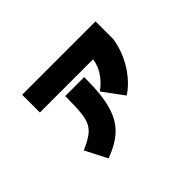

<svg xmlns="http://www.w3.org/2000/svg" viewBox="-117 -850 1114 1114"><g transform="rotate(-45 440.0 -293.0)"><path d="M166.7 -120Q215.6 -141.1 244.4 -161.1Q273.3 -181.1 288.3 -208.9Q303.3 -236.7 308.3 -282.2Q313.3 -327.8 313.3 -400V-418.9H468.9V-400Q468.9 -276.7 446.7 -195.6Q424.4 -114.4 373.3 -65.6Q322.2 -16.7 235.6 14.4ZM474.4 -295.6Q524.4 -332.2 551.7 -378.3Q578.9 -424.4 581.1 -481.1L744.4 -455.6Q735.6 -396.7 710.6 -341.7Q685.6 -286.7 648.3 -241.7Q611.1 -196.7 567.8 -168.9ZM142.2 -455.6V-601.1H744.4V-455.6Z"/></g></svg>

Font: Paperlogy 9 Black
Style: Regular
Weight: 900
Designer: redesigned by Lee Juim, glyphs from Gmarket Sans & Montserrat
Foundry: PT&
Version: Version 1.001